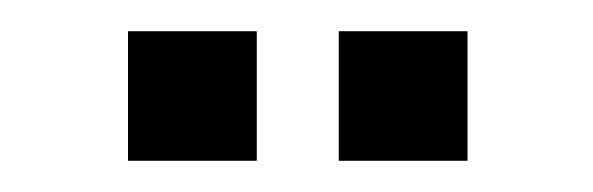

<svg xmlns="http://www.w3.org/2000/svg" viewBox="-20 -743 380 123"><path d="M197 -640V-723H279.5V-640ZM62 -640V-723H144.5V-640Z"/></svg>

Font: Big Shoulders Stencil Text Thin
Style: Bold
Weight: 700
Version: Version 2.001